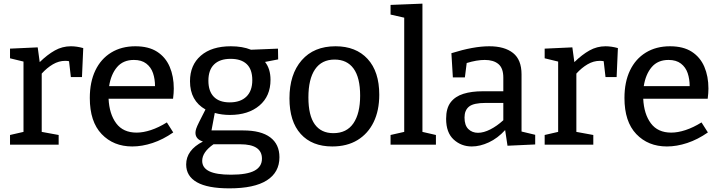

<svg xmlns="http://www.w3.org/2000/svg" viewBox="-20 -794 3952 1054"><path d="M35 0V-53L109 -70V-456L35 -474V-527L187 -534L198 -453Q240 -494 281 -517Q322 -540 369 -540Q401 -540 437 -530L430 -371H369L359 -458Q349 -460 338 -460Q303 -460 270.5 -441Q238 -422 209 -390V-70L302 -53V0Z M706 10Q603 10 538 -58Q473 -126 473 -256Q473 -344 503.5 -407.5Q534 -471 590.5 -505.5Q647 -540 723 -540Q796 -540 842.5 -510Q889 -480 911.5 -427.5Q934 -375 934 -308Q934 -295 933 -282Q932 -269 930 -252H576Q580 -168 618 -117Q656 -66 730 -66Q766 -66 808.5 -80Q851 -94 896 -122L931 -67Q875 -28 817.5 -9Q760 10 706 10ZM715 -465Q656 -465 622.5 -425.5Q589 -386 579 -321H831Q831 -360 820 -392.5Q809 -425 783 -445Q757 -465 715 -465Z M1239 240Q1120 240 1061 206.5Q1002 173 1002 109Q1002 30 1094 -17Q1053 -30 1053 -65Q1053 -75 1057 -87.5Q1061 -100 1073 -124Q1085 -148 1108 -193Q1023 -241 1023 -348Q1023 -437 1082.5 -488.5Q1142 -540 1247 -540Q1311 -540 1358 -521L1506 -527L1507 -468L1435 -454Q1465 -416 1465 -356Q1465 -266 1404 -214.5Q1343 -163 1242 -163Q1198 -163 1159 -174L1141 -78H1315Q1413 -78 1463.5 -40Q1514 -2 1514 69Q1514 152 1445 196Q1376 240 1239 240ZM1241 -232Q1300 -232 1332.5 -263.5Q1365 -295 1365 -354Q1365 -413 1334.5 -442Q1304 -471 1246 -471Q1187 -471 1155.5 -440.5Q1124 -410 1124 -351Q1124 -293 1154 -262.5Q1184 -232 1241 -232ZM1248 165Q1336 165 1377 143Q1418 121 1418 77Q1418 -2 1299 -2H1152Q1090 41 1090 89Q1090 127 1128.5 146Q1167 165 1248 165Z M1822 -540Q1934 -540 1998 -470.5Q2062 -401 2062 -274Q2062 -187 2031 -123.5Q2000 -60 1942.5 -25Q1885 10 1804 10Q1693 10 1631 -58.5Q1569 -127 1569 -254Q1569 -386 1636 -463Q1703 -540 1822 -540ZM1817 -467Q1746 -467 1709.5 -413.5Q1673 -360 1673 -259Q1673 -160 1708 -111.5Q1743 -63 1810 -63Q1883 -63 1920 -117Q1957 -171 1957 -269Q1957 -368 1921 -417.5Q1885 -467 1817 -467Z M2373 -53V0H2124V-53L2199 -70V-697L2124 -714V-767L2299 -774V-70Z M2766 6 2753 -80Q2712 -35 2663.5 -12.5Q2615 10 2570 10Q2512 10 2470.5 -28Q2429 -66 2429 -142Q2429 -200 2454 -232.5Q2479 -265 2524 -279Q2569 -293 2630 -293H2743V-368Q2743 -420 2716 -442.5Q2689 -465 2641 -465Q2597 -465 2542 -448L2532 -369H2466L2458 -502Q2519 -521 2570.5 -530.5Q2622 -540 2666 -540Q2750 -540 2796.5 -503Q2843 -466 2843 -386V-72L2918 -54V-1ZM2530 -149Q2530 -106 2551 -85.5Q2572 -65 2604 -65Q2635 -65 2671.5 -83.5Q2708 -102 2743 -134V-229H2646Q2580 -229 2555 -209Q2530 -189 2530 -149Z M2970 0V-53L3044 -70V-456L2970 -474V-527L3122 -534L3133 -453Q3175 -494 3216 -517Q3257 -540 3304 -540Q3336 -540 3372 -530L3365 -371H3304L3294 -458Q3284 -460 3273 -460Q3238 -460 3205.5 -441Q3173 -422 3144 -390V-70L3237 -53V0Z M3641 10Q3538 10 3473 -58Q3408 -126 3408 -256Q3408 -344 3438.5 -407.5Q3469 -471 3525.5 -505.5Q3582 -540 3658 -540Q3731 -540 3777.5 -510Q3824 -480 3846.5 -427.5Q3869 -375 3869 -308Q3869 -295 3868 -282Q3867 -269 3865 -252H3511Q3515 -168 3553 -117Q3591 -66 3665 -66Q3701 -66 3743.5 -80Q3786 -94 3831 -122L3866 -67Q3810 -28 3752.5 -9Q3695 10 3641 10ZM3650 -465Q3591 -465 3557.5 -425.5Q3524 -386 3514 -321H3766Q3766 -360 3755 -392.5Q3744 -425 3718 -445Q3692 -465 3650 -465Z"/></svg>

Font: Bitter Medium
Style: Regular
Weight: 500
Designer: Sol Matas, and Bitter project Authors
Foundry: Sol Matas
Version: Version 2.001